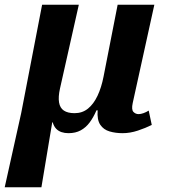

<svg xmlns="http://www.w3.org/2000/svg" viewBox="-68 -556 719 816"><path d="M-48 240 22 -75 111 -536H267L187 -180Q179 -144 183 -120.5Q187 -97 203.5 -86Q220 -75 249 -75Q282 -75 306 -94.5Q330 -114 346.5 -149Q363 -184 372 -230L432 -536H588L496 -118Q490 -90 499 -80.5Q508 -71 521 -71Q530 -71 541.5 -75Q553 -79 564 -86L577 -25Q551 -12 518 -1Q485 10 453 10Q423 10 397.5 2.5Q372 -5 358 -26Q344 -47 347 -87H342Q329 -57 313 -35.5Q297 -14 275 -2Q253 10 223 10Q207 10 193.5 5.5Q180 1 170.5 -9Q161 -19 156 -36H154L108 240Z"/></svg>

Font: Noto Serif
Style: Italic
Weight: 400
Italic angle: -12°
Designer: Monotype Design Team
Foundry: Monotype Imaging Inc.
Version: Version 2.013